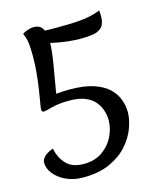

<svg xmlns="http://www.w3.org/2000/svg" viewBox="-130 -986 939 1099"><g transform="rotate(-15 339.5 -436.5)"><path d="M226 16Q170 16 126 -4.5Q82 -25 56.5 -57Q31 -89 31 -123Q31 -141 47 -158Q63 -175 100 -189Q112 -132 147 -95Q182 -58 250 -58Q315 -58 359.5 -89Q404 -120 427.5 -167.5Q451 -215 451 -263Q451 -289 443 -317.5Q435 -346 414.5 -372Q394 -398 357 -414Q320 -430 262 -430Q198 -430 156.5 -418.5Q115 -407 106 -407Q93 -407 93 -422Q93 -429 98 -458.5Q103 -488 110 -532Q117 -576 122 -628Q127 -680 127 -731Q127 -767 124 -801.5Q121 -836 106 -866Q117 -876 137.5 -882.5Q158 -889 173 -889Q193 -889 208 -881Q223 -873 231 -853Q248 -852 267 -852Q286 -852 311 -852Q378 -852 422 -855Q466 -858 498.5 -865Q531 -872 561 -884Q562 -876 562.5 -867Q563 -858 563 -850Q563 -807 544.5 -786.5Q526 -766 492 -760.5Q458 -755 411 -755Q386 -755 339.5 -760Q293 -765 242 -777Q241 -729 228 -651.5Q215 -574 200 -487Q222 -489 242 -490Q262 -491 281 -491Q364 -491 419.5 -473Q475 -455 507.5 -425Q540 -395 554.5 -357Q569 -319 569 -280Q569 -238 550.5 -187Q532 -136 491.5 -90Q451 -44 385.5 -14Q320 16 226 16Z"/></g></svg>

Font: Paprika
Style: Regular
Weight: 400
Designer: Eduardo Rodriguez Tunni
Foundry: Eduardo Rodriguez Tunni
Version: Version 1.010; ttfautohint (v1.8.3)